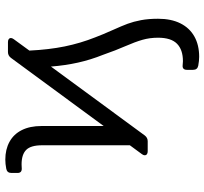

<svg xmlns="http://www.w3.org/2000/svg" viewBox="-44 -534 773 726"><g transform="rotate(-90 343.0 -171.5)"><path d="M508.5 -528.4H546.5Q553.6 -528.4 557.7 -525.4Q561.8 -522.4 561.8 -517.4Q561.8 -512.8 557.5 -506.7L514.2 -447.4Q517.8 -373.2 530 -313.6Q542.3 -253.9 564.3 -198.5Q574.2 -171.9 592.3 -131.4Q607.2 -98.4 615.6 -76Q623.9 -53.6 629.3 -25.2Q634.6 3.2 634.6 39.1Q634.6 88.8 617.2 123.6Q599.8 158.4 567.5 176.5Q535.2 194.6 490.8 194.6Q475.9 194.6 457 191.1Q441.4 187.9 441.4 171.5V148.4Q441.4 139.6 445.7 135.5Q449.9 131.4 457.7 132.1Q466.3 133.2 474.1 133.2Q517.4 133.2 540.1 110.8Q562.9 88.4 562.9 39.1Q562.9 7.8 555 -19.7Q547.2 -47.2 530.2 -86.3Q515.6 -119.3 498.2 -169Q479.4 -215.9 468.8 -263.5Q458.1 -311.1 453.8 -365.8L193.2 -11Q184.7 0 171.5 0H133.5Q126.4 0 122.3 -3Q118.3 -6 118.3 -11Q118.3 -16 122.5 -21.7L156.2 -67.5V-399.1Q156.2 -442.1 138.7 -459.5Q121.1 -476.9 84.2 -476.9Q78.8 -476.9 76 -476.6L67.5 -476.2Q51.5 -476.2 51.5 -492.2V-515.3Q51.5 -531.6 67.1 -534.8Q85.9 -538.4 101.9 -538.4Q140.6 -538.4 169.4 -522.5Q198.2 -506.7 213.6 -476Q229 -445.3 229 -401.6V-166.5L486.9 -517.4Q495.4 -528.4 508.5 -528.4Z"/></g></svg>

Font: DeltaSans Light
Style: Regular
Weight: 300
Designer: Rasmus Andersson
Foundry: rsms
Version: Version 3.012